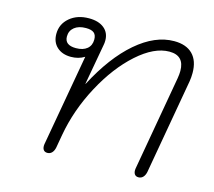

<svg xmlns="http://www.w3.org/2000/svg" viewBox="-89 -692 903 810"><g transform="rotate(15 362.5 -287.0)"><path d="M160 -22 231 -423Q205 -407 172 -407Q134 -407 111 -428Q88 -449 88 -485Q88 -528 121 -556Q154 -584 205 -584Q247 -584 271 -564.5Q295 -545 295 -511Q295 -500 293 -491L261 -313H262Q330 -443 412 -513.5Q494 -584 577 -584Q630 -584 658 -555.5Q686 -527 686 -474Q686 -455 683 -437L610 -22Q607 -7 599 1.5Q591 10 579 10Q567 10 561.5 1.5Q556 -7 558 -22L631 -437Q634 -455 634 -469Q634 -536 569 -536Q503 -536 429.5 -470.5Q356 -405 299 -298.5Q242 -192 222 -79L212 -22Q209 -7 201 1.5Q193 10 181 10Q169 10 163.5 1.5Q158 -7 160 -22ZM249 -503Q249 -523 238 -532Q227 -541 203 -541Q171 -541 152.5 -526Q134 -511 134 -486Q134 -448 183 -448Q214 -448 231.5 -462.5Q249 -477 249 -503Z"/></g></svg>

Font: Kodchasan ExtraLight
Style: Italic
Weight: 275
Italic angle: -10°
Version: Version 1.000; ttfautohint (v1.6)